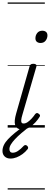

<svg xmlns="http://www.w3.org/2000/svg" viewBox="-62 -1030 403 1550"><path d="M117 15Q94 15 80 6Q66 -3 60.5 -20Q55 -37 57.5 -60.5Q60 -84 68 -112L177 -495Q181 -506 187 -510.5Q193 -515 208 -515Q222 -515 228.5 -509Q235 -503 232 -493L118 -101Q111 -78 109.5 -62.5Q108 -47 112.5 -40Q117 -33 128 -33Q145 -33 161.5 -44.5Q178 -56 194 -73.5Q210 -91 222 -109Q229 -117 236 -117.5Q243 -118 250 -112Q260 -105 261 -99.5Q262 -94 258 -87Q246 -67 225 -43.5Q204 -20 176.5 -2.5Q149 15 117 15ZM265 -683Q247 -683 235.5 -692.5Q224 -702 224 -721Q224 -745 238.5 -763.5Q253 -782 280 -782Q298 -782 309.5 -772.5Q321 -763 321 -744Q321 -721 306.5 -702Q292 -683 265 -683ZM22 250Q-7 250 -24.5 233Q-42 216 -42 189Q-42 165 -31 141.5Q-20 118 3 93.5Q26 69 59 42Q92 15 136 -18L180 -16V-12Q142 18 111.5 44Q81 70 59.5 93Q38 116 26 136Q14 156 14 174Q14 187 20.5 195Q27 203 40 203Q61 203 82.5 189Q104 175 130 147Q135 142 142.5 141Q150 140 158 148Q164 154 165 161Q166 168 161 174Q143 197 119.5 214Q96 231 71.5 240.5Q47 250 22 250ZM0 490H300V500H0ZM0 -20H300V0H0ZM0 -505H300V-500H0ZM0 -1010H300V-1000H0Z"/></svg>

Font: Playwrite AU NSW Guides
Style: Regular
Weight: 400
Designer: Veronika Burian, José Scaglione
Foundry: TypeTogether
Version: Version 1.003